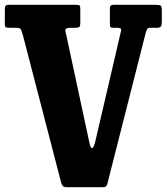

<svg xmlns="http://www.w3.org/2000/svg" viewBox="-20 -770 690 795"><path d="M373 -177.5 479.5 -635Q483.5 -646.5 480.5 -650.8Q477.5 -655 464 -655H448Q439 -655 437 -658.5Q435 -662 435 -671.5V-737Q435 -750 450 -750H624Q641.5 -750 645.8 -746.5Q650 -743 650 -726.5V-678.5Q650 -666.5 646.2 -660.8Q642.5 -655 630 -655H603Q592.5 -655 589.8 -650.2Q587 -645.5 584.5 -638.5L424 -7Q421 0 418 2.5Q415 5 404.5 5H256.5Q244.5 5 240.5 0.5Q236.5 -4 233.5 -12.5L74 -627.5Q69.5 -639.5 67 -647.2Q64.5 -655 46.5 -655H22Q12 -655 6 -656.2Q0 -657.5 0 -669.5V-730Q0 -742 3 -746Q6 -750 17.5 -750H293.5Q309 -750 310.8 -745.8Q312.5 -741.5 312.5 -726.5V-677Q312.5 -662.5 309 -658.8Q305.5 -655 292 -655H276.5Q255.5 -655 252 -649.8Q248.5 -644.5 253.5 -629L351.5 -173Q357 -153 362.5 -157Q368 -161 373 -177.5Z"/></svg>

Font: Besley* Condensed
Style: Bold
Weight: 700
Width: 3
Designer: Owen Earl
Foundry: indestructible type*
Version: Version 3.000; ttfautohint (v1.8.3)